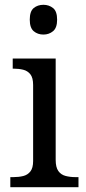

<svg xmlns="http://www.w3.org/2000/svg" viewBox="-20 -780 360 800"><path d="M23 0V-42H36Q58 -42 76.5 -46.5Q95 -51 106.5 -65.5Q118 -80 118 -109V-426Q118 -456 106.5 -470.5Q95 -485 76.5 -489.5Q58 -494 36 -494H33V-536H212V-114Q212 -83 223 -67.5Q234 -52 253 -47Q272 -42 294 -42H307V0ZM161 -636Q137 -636 120.5 -650Q104 -664 104 -698Q104 -733 120.5 -746.5Q137 -760 161 -760Q184 -760 201 -746.5Q218 -733 218 -698Q218 -664 201 -650Q184 -636 161 -636Z"/></svg>

Font: Noto Serif Toto
Style: Regular
Weight: 400
Designer: Monotype Design Team
Foundry: Monotype Imaging Inc.
Version: Version 2.001